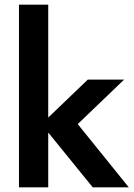

<svg xmlns="http://www.w3.org/2000/svg" viewBox="-20 -800 574 820"><path d="M355 -460H510L312 -270L530 0H376L186 -234V0H61V-780H186V-298Z"/></svg>

Font: Jost* Semi
Style: Regular
Weight: 600
Version: Version 3.7